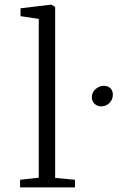

<svg xmlns="http://www.w3.org/2000/svg" viewBox="-20 -812 534 832"><path d="M219 -782V-41L305 -33V0H67V-33L148 -42V-730L69 -742V-776L202 -792ZM469 -402Q469 -380 454 -365.5Q439 -351 419 -351Q402 -351 390 -362Q378 -373 378 -391Q378 -413 396 -427.5Q414 -442 435 -440Q452 -438 460.5 -427.5Q469 -417 469 -402Z"/></svg>

Font: Martel UltraLight
Style: Regular
Weight: 250
Designer: Dan Reynolds
Foundry: Dan Reynolds
Version: Version 1.001; ttfautohint (v1.1) -l 5 -r 5 -G 72 -x 0 -D la